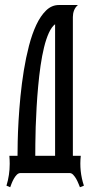

<svg xmlns="http://www.w3.org/2000/svg" viewBox="-20 -704 362 781"><path d="M296.9 -683.6Q286.1 -674.3 281.2 -661.6Q276.4 -648.9 276.4 -634.8V-70.3H308.6Q305.2 -39.6 308.3 -8.8Q311.5 22 321.3 51.3L305.2 57.6Q302.7 51.8 298.8 42Q294.9 32.2 289.6 22.9Q284.2 13.7 277.6 6.8Q271 0 263.7 0H63Q55.2 0 48.3 6.8Q41.5 13.7 36.4 22.9Q31.2 32.2 27.3 42Q23.4 51.8 21.5 57.6L6.3 51.3Q19.5 8.3 19.5 -37.6Q19.5 -53.2 18.1 -70.3H51.3Q51.3 -90.3 52 -127.4Q52.7 -164.6 55.4 -211.7Q58.1 -258.8 63.2 -311.8Q68.4 -364.7 76.9 -417.2Q85.4 -469.7 97.9 -517.8Q110.4 -565.9 127.7 -602.8Q145 -639.6 167.7 -661.6Q190.4 -683.6 219.7 -683.6ZM204.1 -70.3V-605.5Q189.9 -594.7 178.7 -570.1Q167.5 -545.4 159.2 -511.5Q150.9 -477.5 145 -436.8Q139.2 -396 135.3 -353.3Q131.3 -310.5 128.9 -267.8Q126.5 -225.1 125.2 -187.5Q124 -149.9 123.8 -119.4Q123.5 -88.9 123.5 -70.3Z"/></svg>

Font: XAYAX
Style: Regular
Weight: 400
Designer: Peter Wiegel
Foundry: Peter Wiegel
Version: Version 1.000 2009 initial release